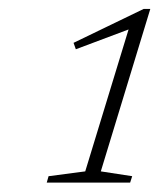

<svg xmlns="http://www.w3.org/2000/svg" viewBox="-20 -706 348 419"><path d="M166 -332 262.5 -648 272 -646 145.5 -598.5 140.5 -612.5 293.5 -686.5H308L200 -332L268.5 -321.5L264 -307.5H82L86 -321.5Z"/></svg>

Font: Newsreader ExtraLight
Style: Italic
Weight: 250
Italic angle: -17°
Designer: Hugues Gentile
Foundry: Production Type
Version: Version 1.003